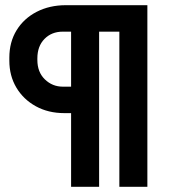

<svg xmlns="http://www.w3.org/2000/svg" viewBox="-20 -720 654 740"><path d="M254 0V-284H228Q166 -284 118 -310.5Q70 -337 43 -382.5Q16 -428 16 -486V-498Q16 -558 44 -603.5Q72 -649 121.5 -674.5Q171 -700 234 -700H548V0H440V-598H362V0ZM254 -386V-598H222Q179 -598 151.5 -570Q124 -542 124 -495V-489Q124 -442 153 -414Q182 -386 222 -386Z"/></svg>

Font: Space 7353
Style: Regular
Weight: 400
Designer: Christine Claussen + Ruben Lyon  (Space 7353)
Version: Version 1.000;FEAKit 1.0